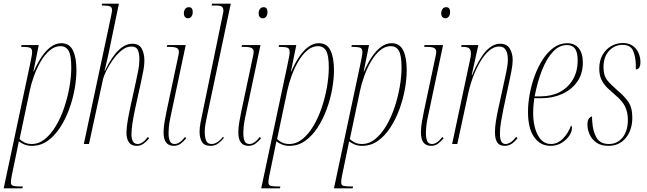

<svg xmlns="http://www.w3.org/2000/svg" viewBox="-44 -780 3505 1040"><path d="M118 -428Q123 -453 126.5 -470.5Q130 -488 130 -498Q130 -517 118 -521.5Q106 -526 80 -526H70L73 -536H166L137 -393H139Q157 -435 180 -470Q203 -505 230.5 -525.5Q258 -546 288 -546Q332 -546 351 -507Q370 -468 370 -400Q370 -352 360 -296.5Q350 -241 330 -187Q310 -133 281 -88.5Q252 -44 214 -17Q176 10 129 10Q106 10 89 3Q72 -4 58 -14Q54 5 52 15Q50 25 48 35L19 175Q17 186 16 194Q15 202 15 207Q15 223 27 226.5Q39 230 67 230H80L77 240H-24ZM128 0Q166 0 199 -26.5Q232 -53 258.5 -97.5Q285 -142 303.5 -196.5Q322 -251 332 -308Q342 -365 342 -415Q342 -480 327.5 -505Q313 -530 283 -530Q253 -530 226 -507.5Q199 -485 177.5 -448.5Q156 -412 140.5 -369.5Q125 -327 117 -288L62 -27Q69 -19 86 -9.5Q103 0 128 0Z M696 10Q668 10 654.5 -9Q641 -28 641 -61Q641 -87 647.5 -125Q654 -163 662 -200L691 -332Q699 -367 705 -398.5Q711 -430 711 -461Q711 -490 702.5 -509Q694 -528 668 -528Q640 -528 614 -506.5Q588 -485 566.5 -454.5Q545 -424 531 -395Q517 -366 514 -351L438 0H410L558 -694Q560 -705 561.5 -712.5Q563 -720 563 -725Q563 -740 552.5 -745Q542 -750 519 -750H507L509 -760H600L548 -509Q546 -500 541.5 -478.5Q537 -457 531.5 -434Q526 -411 522 -396H524Q560 -471 597 -507Q634 -543 673 -543Q710 -543 724 -516Q738 -489 738 -454Q738 -423 731 -390.5Q724 -358 719 -332L690 -200Q680 -156 674 -116Q668 -76 668 -53Q668 -30 675.5 -15Q683 0 702 0Q728 0 757 -38L764 -31Q748 -12 732.5 -1Q717 10 696 10Z M974 -681Q965 -681 958.5 -687.5Q952 -694 952 -708Q952 -722 959 -731.5Q966 -741 979 -741Q1000 -741 1000 -715Q1000 -700 993 -690.5Q986 -681 974 -681ZM897 10Q842 10 842 -63Q842 -89 847.5 -121Q853 -153 859 -181L922 -478Q925 -492 925 -500Q925 -513 914.5 -519.5Q904 -526 874 -526H859L862 -536H962L878 -139Q872 -109 870.5 -90Q869 -71 869 -60Q869 -32 876 -16Q883 0 902 0Q929 0 958 -38L965 -31Q949 -12 933.5 -1Q918 10 897 10Z M1096 10Q1062 10 1049.5 -12Q1037 -34 1037 -66Q1037 -89 1042 -114.5Q1047 -140 1052 -164L1164 -707Q1166 -715 1166 -718Q1166 -721 1166 -723Q1166 -735 1159.5 -742.5Q1153 -750 1127 -750H1102L1105 -760H1206L1078 -154Q1072 -126 1068.5 -105.5Q1065 -85 1065 -66Q1065 -37 1072.5 -18.5Q1080 0 1102 0Q1133 0 1164 -39L1169 -33Q1153 -14 1136.5 -2Q1120 10 1096 10Z M1379 -681Q1370 -681 1363.5 -687.5Q1357 -694 1357 -708Q1357 -722 1364 -731.5Q1371 -741 1384 -741Q1405 -741 1405 -715Q1405 -700 1398 -690.5Q1391 -681 1379 -681ZM1302 10Q1247 10 1247 -63Q1247 -89 1252.5 -121Q1258 -153 1264 -181L1327 -478Q1330 -492 1330 -500Q1330 -513 1319.5 -519.5Q1309 -526 1279 -526H1264L1267 -536H1367L1283 -139Q1277 -109 1275.5 -90Q1274 -71 1274 -60Q1274 -32 1281 -16Q1288 0 1307 0Q1334 0 1363 -38L1370 -31Q1354 -12 1338.5 -1Q1323 10 1302 10Z M1513 -428Q1518 -453 1521.5 -470.5Q1525 -488 1525 -498Q1525 -517 1513 -521.5Q1501 -526 1475 -526H1465L1468 -536H1561L1532 -393H1534Q1552 -435 1575 -470Q1598 -505 1625.5 -525.5Q1653 -546 1683 -546Q1727 -546 1746 -507Q1765 -468 1765 -400Q1765 -352 1755 -296.5Q1745 -241 1725 -187Q1705 -133 1676 -88.5Q1647 -44 1609 -17Q1571 10 1524 10Q1501 10 1484 3Q1467 -4 1453 -14Q1449 5 1447 15Q1445 25 1443 35L1414 175Q1412 186 1411 194Q1410 202 1410 207Q1410 223 1422 226.5Q1434 230 1462 230H1475L1472 240H1371ZM1523 0Q1561 0 1594 -26.5Q1627 -53 1653.5 -97.5Q1680 -142 1698.5 -196.5Q1717 -251 1727 -308Q1737 -365 1737 -415Q1737 -480 1722.5 -505Q1708 -530 1678 -530Q1648 -530 1621 -507.5Q1594 -485 1572.5 -448.5Q1551 -412 1535.5 -369.5Q1520 -327 1512 -288L1457 -27Q1464 -19 1481 -9.5Q1498 0 1523 0Z M1907 -428Q1912 -453 1915.5 -470.5Q1919 -488 1919 -498Q1919 -517 1907 -521.5Q1895 -526 1869 -526H1859L1862 -536H1955L1926 -393H1928Q1946 -435 1969 -470Q1992 -505 2019.5 -525.5Q2047 -546 2077 -546Q2121 -546 2140 -507Q2159 -468 2159 -400Q2159 -352 2149 -296.5Q2139 -241 2119 -187Q2099 -133 2070 -88.5Q2041 -44 2003 -17Q1965 10 1918 10Q1895 10 1878 3Q1861 -4 1847 -14Q1843 5 1841 15Q1839 25 1837 35L1808 175Q1806 186 1805 194Q1804 202 1804 207Q1804 223 1816 226.5Q1828 230 1856 230H1869L1866 240H1765ZM1917 0Q1955 0 1988 -26.5Q2021 -53 2047.5 -97.5Q2074 -142 2092.5 -196.5Q2111 -251 2121 -308Q2131 -365 2131 -415Q2131 -480 2116.5 -505Q2102 -530 2072 -530Q2042 -530 2015 -507.5Q1988 -485 1966.5 -448.5Q1945 -412 1929.5 -369.5Q1914 -327 1906 -288L1851 -27Q1858 -19 1875 -9.5Q1892 0 1917 0Z M2368 -681Q2359 -681 2352.5 -687.5Q2346 -694 2346 -708Q2346 -722 2353 -731.5Q2360 -741 2373 -741Q2394 -741 2394 -715Q2394 -700 2387 -690.5Q2380 -681 2368 -681ZM2291 10Q2236 10 2236 -63Q2236 -89 2241.5 -121Q2247 -153 2253 -181L2316 -478Q2319 -492 2319 -500Q2319 -513 2308.5 -519.5Q2298 -526 2268 -526H2253L2256 -536H2356L2272 -139Q2266 -109 2264.5 -90Q2263 -71 2263 -60Q2263 -32 2270 -16Q2277 0 2296 0Q2323 0 2352 -38L2359 -31Q2343 -12 2327.5 -1Q2312 10 2291 10Z M2690 10Q2661 10 2649 -9Q2637 -28 2637 -64Q2637 -92 2642.5 -126Q2648 -160 2657 -200L2688 -342Q2692 -361 2699.5 -396Q2707 -431 2707 -459Q2707 -473 2703.5 -489Q2700 -505 2690 -516.5Q2680 -528 2659 -528Q2632 -528 2606.5 -506.5Q2581 -485 2559 -448.5Q2537 -412 2520 -367.5Q2503 -323 2493 -278L2433 0H2405L2499 -442Q2503 -460 2505 -471Q2507 -482 2507 -489Q2507 -509 2498 -517.5Q2489 -526 2463 -526H2454L2456 -536H2547L2511 -373H2513Q2551 -463 2588 -503Q2625 -543 2665 -543Q2702 -543 2717.5 -516.5Q2733 -490 2733 -456Q2733 -431 2726.5 -397Q2720 -363 2712 -326L2682 -186Q2675 -151 2669.5 -118Q2664 -85 2664 -57Q2664 -29 2671 -14.5Q2678 0 2695 0Q2706 0 2719.5 -7.5Q2733 -15 2752 -39L2759 -31Q2738 -6 2722.5 2Q2707 10 2690 10Z M2938 10Q2883 10 2849.5 -37Q2816 -84 2816 -174Q2816 -220 2825.5 -271.5Q2835 -323 2853 -371.5Q2871 -420 2897 -459.5Q2923 -499 2956 -522.5Q2989 -546 3028 -546Q3069 -546 3091 -518.5Q3113 -491 3113 -441Q3113 -380 3082.5 -337Q3052 -294 3001 -271Q2950 -248 2888 -248H2850Q2849 -242 2846.5 -218Q2844 -194 2844 -169Q2844 -95 2869.5 -47.5Q2895 0 2940 0Q2977 0 3006 -30Q3035 -60 3049 -100Q3051 -99 3052.5 -96Q3054 -93 3054 -85Q3054 -66 3039 -44Q3024 -22 2998 -6Q2972 10 2938 10ZM2884 -258Q2942 -258 2987 -281Q3032 -304 3058.5 -348Q3085 -392 3085 -453Q3085 -497 3070.5 -516.5Q3056 -536 3027 -536Q2985 -536 2951 -499.5Q2917 -463 2892 -400Q2867 -337 2852 -258Z M3251 10Q3211 10 3186 -8Q3161 -26 3149.5 -52.5Q3138 -79 3138 -104Q3138 -130 3147 -139.5Q3156 -149 3163 -149Q3163 -142 3163 -135.5Q3163 -129 3164 -122Q3167 -69 3187 -34.5Q3207 0 3254 0Q3300 0 3328.5 -35.5Q3357 -71 3357 -132Q3357 -170 3342.5 -201.5Q3328 -233 3289 -265Q3267 -284 3247 -303Q3227 -322 3214.5 -347Q3202 -372 3202 -408Q3202 -452 3220 -483Q3238 -514 3267 -530.5Q3296 -547 3329 -547Q3363 -547 3384 -531.5Q3405 -516 3415 -492.5Q3425 -469 3425 -444Q3425 -404 3400 -404V-431Q3398 -480 3383.5 -508.5Q3369 -537 3328 -537Q3285 -537 3255 -504.5Q3225 -472 3225 -416Q3225 -370 3245.5 -345Q3266 -320 3301 -290Q3335 -262 3358 -230.5Q3381 -199 3381 -143Q3381 -76 3346 -33Q3311 10 3251 10Z"/></svg>

Font: Noto Serif Display ExtraCondensed Thin
Style: Italic
Weight: 100
Width: 2
Italic angle: -12°
Designer: Monotype Design Team
Foundry: Monotype Imaging Inc.
Version: Version 2.009